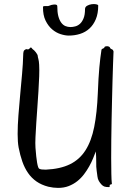

<svg xmlns="http://www.w3.org/2000/svg" viewBox="-20 -917 646 946"><path d="M539.1 -657.2Q538.1 -634.8 536.9 -598.9Q535.6 -563 534.4 -518.8Q533.2 -474.6 532 -424.8Q530.8 -375 529.8 -324.7Q528.8 -274.4 528.3 -226.6Q527.8 -178.7 527.8 -138.2Q527.8 -92.8 528.6 -60.5Q529.3 -28.3 530.8 -16.1Q531.7 -12.2 531 -10.7Q530.3 -9.3 528.8 -8.8Q527.3 -8.3 525.4 -8.1Q523.4 -7.8 522 -6.8Q520.5 -5.9 520.5 -3.9Q520.5 -2 520.5 0Q520.5 2 520 3.4Q519.5 4.9 517.1 4.9Q501.5 4.9 493.9 2Q486.3 -1 480 -7.8Q472.7 -15.6 467 -25.4Q461.4 -35.2 460 -47.9Q459.5 -52.2 458.5 -59.6Q457.5 -66.9 456.3 -75.9Q455.1 -85 454.3 -95.7Q453.6 -106.4 454.1 -118.2Q454.1 -131.8 453.6 -145Q453.1 -158.2 452.1 -170.9Q446.3 -155.8 438.5 -136.5Q430.7 -117.2 419.4 -97.2Q408.2 -77.1 393.8 -58.1Q379.4 -39.1 360.6 -24.2Q341.8 -9.3 318.4 -0.2Q294.9 8.8 266.1 8.8Q243.2 8.8 217.8 2.9Q184.1 -5.9 159.7 -22.9Q135.3 -40 118.2 -64.7Q101.1 -89.4 90.1 -120.8Q79.1 -152.3 71.8 -189.9Q69.3 -203.6 68.1 -220Q66.9 -236.3 66.9 -256.8Q66.9 -298.3 70.8 -349.1Q74.7 -399.9 79.6 -452.1Q84.5 -504.4 88.9 -554.4Q93.3 -604.5 94.2 -644Q94.2 -656.7 96.4 -663.8Q98.6 -670.9 108.9 -674.8Q110.8 -675.3 112.8 -674.6Q114.7 -673.8 116.7 -673.6Q118.7 -673.3 121.1 -674.3Q123.5 -675.3 126 -678.2Q128.9 -682.6 131.3 -682.9Q133.8 -683.1 135.5 -681.2Q137.2 -679.2 138.9 -676.8Q140.6 -674.3 142.1 -673.8Q144 -672.9 148.2 -668.9Q152.3 -665 156.2 -659.9Q160.2 -654.8 163.1 -649.7Q166 -644.5 166 -641.1Q166 -637.2 168.9 -627Q171.9 -616.7 172.9 -598.1Q174.3 -574.2 173.1 -540.3Q171.9 -506.3 169.4 -467.5Q167 -428.7 164.1 -388.2Q161.1 -347.7 158.7 -310.1Q156.2 -272.5 154.8 -241Q153.3 -209.5 154.8 -189Q158.2 -142.1 162.8 -115.5Q167.5 -88.9 172.9 -85.9Q178.2 -83 185.8 -82Q193.4 -81.1 206.1 -81.1Q277.3 -84.5 324.7 -107.7Q372.1 -130.9 401.1 -176.3Q430.2 -221.7 444.1 -291.3Q458 -360.8 461.9 -457Q463.4 -497.1 465.3 -528.3Q467.3 -559.6 469.5 -585Q471.7 -610.4 474.4 -631.3Q477.1 -652.3 480 -671.9Q481 -674.8 484.9 -676.8Q488.8 -678.7 492.2 -680.2Q494.6 -682.6 494.9 -684.8Q495.1 -687 499 -688Q501 -688.5 504.4 -689.2Q507.8 -689.9 511.5 -689.2Q515.1 -688.5 518.3 -686.5Q521.5 -684.6 522.9 -680.2Q524.4 -676.8 528.8 -675.3Q533.2 -673.8 536.1 -670.9Q537.6 -668.5 538.8 -665.5Q540 -662.6 539.1 -657.2ZM191.9 -881.8Q191.9 -885.7 194.8 -886.5Q197.8 -887.2 202.4 -887.2Q207 -887.2 212.4 -887Q217.8 -886.7 222.2 -888.7Q227.1 -891.1 233.9 -892.8Q240.7 -894.5 246.8 -894.8Q252.9 -895 257.3 -893.6Q261.7 -892.1 262.2 -887.7Q262.2 -857.4 267.3 -837.6Q272.5 -817.9 281.5 -805.7Q290.5 -793.5 302.2 -788.6Q314 -783.7 327.1 -783.7Q338.4 -783.7 351.1 -787.1Q363.8 -790.5 374.3 -800Q384.8 -809.6 391.8 -826.9Q398.9 -844.2 398.9 -872.1Q398.9 -882.8 409.2 -888.7Q419.4 -894.5 431.4 -896.2Q443.4 -897.9 453.6 -896Q463.9 -894 463.9 -889.6Q463.9 -850.1 452.1 -822.3Q440.4 -794.4 420.7 -776.4Q400.9 -758.3 374.5 -750Q348.1 -741.7 318.8 -741.7Q300.8 -741.7 278.6 -748.8Q256.3 -755.9 237.1 -772.2Q217.8 -788.6 204.6 -815.4Q191.4 -842.3 191.9 -881.8Z"/></svg>

Font: Oregano
Style: Regular
Weight: 400
Version: Version 1.000